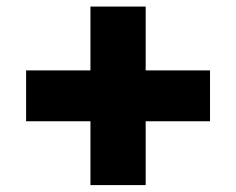

<svg xmlns="http://www.w3.org/2000/svg" viewBox="-20 -584 701 570"><path d="M412.5 -34.5H248.5V-564.5H412.5ZM57.5 -224V-375H603.5V-224Z"/></svg>

Font: Anek Latin Expanded ExtraBold
Style: Regular
Weight: 800
Width: 7
Designer: Yesha Goshar
Foundry: Ek Type
Version: Version 1.003